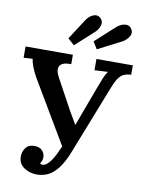

<svg xmlns="http://www.w3.org/2000/svg" viewBox="-102 -1020 846 1107"><g transform="rotate(10 321.0 -466.0)"><path d="M191 16Q149 16 116 -6.5Q83 -29 83 -70Q83 -99 99.5 -121.5Q116 -144 150 -144Q181 -144 196.5 -127Q212 -110 212 -88Q212 -68 199 -51Q206 -45 214 -45Q238 -45 266 -86Q282 -109 308 -169L92 -534Q76 -562 65 -590.5Q54 -619 53 -637L0 -634V-700H277V-645Q227 -647 211.5 -624Q196 -601 220 -557L310 -392Q321 -371 335.5 -347.5Q350 -324 361 -304Q379 -353 401 -412Q423 -471 449 -541Q459 -569 470 -595.5Q481 -622 493 -638L415 -634V-700H628V-645Q600 -644 582 -634.5Q564 -625 550 -602Q536 -579 521 -539L369 -152Q343 -85 314.5 -48.5Q286 -12 255.5 2Q225 16 191 16ZM273 -755 235 -789 312 -908Q328 -933 352 -943.5Q376 -954 395 -938Q414 -920 407.5 -896Q401 -872 382 -854ZM407 -755 381 -797 493 -899Q516 -920 542.5 -923.5Q569 -927 583 -904Q596 -882 582 -860.5Q568 -839 547 -827Z"/></g></svg>

Font: Lora SemiBold
Style: Regular
Weight: 600
Designer: Olga Karpushina, Alexei Vanyashin (Cyrillic)
Foundry: Cyreal
Version: Version 3.011; ttfautohint (v1.8.4.7-5d5b)